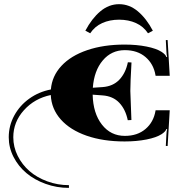

<svg xmlns="http://www.w3.org/2000/svg" viewBox="-20 -673 884 920"><path d="M412.2 -513.5 389 -525.8Q419.6 -583.9 460.4 -618.4Q501.3 -653 550.7 -653Q600.1 -653 641 -618.4Q681.8 -583.9 712.4 -525.8L689.2 -513.5Q667.4 -546.3 631.6 -562.5Q595.7 -578.7 550.7 -578.7Q505.7 -578.7 469.8 -562.5Q434 -546.3 412.2 -513.5ZM223.8 -244.3Q229 -308.6 274.3 -357.3Q319.5 -406 397.9 -432.7Q476.4 -459.4 576.9 -459.4Q634.6 -459.4 682 -450Q729.5 -440.6 754.4 -424.4Q773.6 -411.7 777.5 -399.5L781 -400.3Q778 -410.8 777.5 -424.8L774.5 -480.8L783.2 -481.2L793.3 -309.9H725.5L725.1 -312.5Q715.9 -366.7 677.2 -399.7Q638.5 -432.7 578.2 -432.7Q514 -432.7 472.5 -383.5Q430.9 -334.4 424.8 -252.6L471.2 -255.7Q521.4 -259.2 551.8 -291.1Q582.2 -323 592.7 -374.6L610.1 -373.7Q604.5 -276.7 604.5 -237.3L609.7 -97.9L592.2 -97Q581.7 -148.6 551.6 -180.5Q521.4 -212.4 471.2 -215.9L424 -219.4Q426.1 -130.2 468.3 -76Q510.5 -21.9 578.2 -21.9Q638.5 -21.9 677.2 -54.9Q715.9 -87.8 725.1 -142L725.5 -144.7H793.3L783.2 26.7L774.5 26.2L777.5 -29.7Q778 -43.7 781 -54.2L777.5 -55.1Q773.6 -42.8 754.4 -30.2Q729.5 -14 682 -4.6Q634.6 4.8 576.9 4.8Q474.2 4.8 395.1 -22.7Q316 -50.3 271.2 -100.7Q226.4 -151.2 223.3 -217.7Q145.5 -201.5 94.6 -144.9Q43.7 -88.3 43.7 -15.3Q43.7 31.5 64.9 73.9Q86.1 116.3 121.7 147.1Q157.3 177.9 206.7 196Q256.1 214.2 310.3 214.2V227.3Q251.7 227.3 198.4 208Q145.1 188.8 106.4 156.2Q67.7 123.7 44.8 78.9Q21.9 34.1 21.9 -15.3Q21.9 -70.8 48.3 -119.3Q74.7 -167.8 120.6 -200.6Q166.5 -233.4 223.8 -244.3Z"/></svg>

Font: Wabroye
Style: Medium
Weight: 500
Designer: gluk
Foundry: gluk
Version: Version 0.14